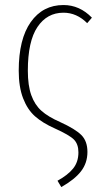

<svg xmlns="http://www.w3.org/2000/svg" viewBox="-20 -551 408 771"><path d="M234.9 -530.8Q299.8 -530.8 349.1 -480L330.1 -458Q288.1 -500 234.9 -500Q168.9 -500 130.4 -442.6Q91.8 -385.3 91.8 -267.1Q91.8 -207.5 105.7 -168.7Q119.6 -129.9 146.5 -106Q173.3 -82 221.2 -61Q282.2 -33.2 306.6 -8.8Q331.1 15.6 331.1 59.1Q331.1 103.5 305.4 136.7Q279.8 169.9 226.1 200.2L210.9 174.8Q252 152.3 273.4 126Q294.9 99.6 294.9 61Q294.9 27.8 276.9 9.5Q258.8 -8.8 200.2 -35.2Q150.9 -57.1 120.6 -84Q90.3 -110.8 72.8 -156.2Q55.2 -201.7 55.2 -267.1Q55.2 -394 103.5 -462.4Q151.9 -530.8 234.9 -530.8Z"/></svg>

Font: Fira Sans Compressed UltraLight
Style: Regular
Weight: 200
Width: 1
Designer: Carrois Corporate & Edenspiekermann AG
Foundry: Carrois Corporate GbR & Edenspiekermann AG
Version: Version 4.203;PS 004.203;hotconv 1.0.88;makeotf.lib2.5.64775